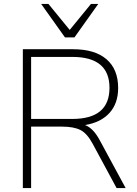

<svg xmlns="http://www.w3.org/2000/svg" viewBox="-20 -955 694 975"><path d="M96 0V-705H351Q462 -705 521 -654Q580 -603 580 -508Q580 -430 536 -381.5Q492 -333 412 -320Q454 -304 487 -242L618 0H572L450 -226Q422 -278 388 -295Q354 -312 295 -312H138V0ZM138 -351H347Q536 -351 536 -509Q536 -666 347 -666H138ZM310 -765 189 -935H226L334 -803L442 -935H479L358 -765Z"/></svg>

Font: Nunito Sans ExtraLight
Style: Regular
Weight: 200
Designer: Vernon Adams
Foundry: Vernon Adams
Version: Version 3.006; ttfautohint (v1.8.3)